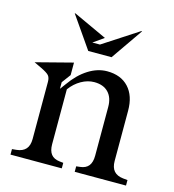

<svg xmlns="http://www.w3.org/2000/svg" viewBox="-105 -786 795 875"><g transform="rotate(15 292.5 -349.0)"><path d="M103 -364Q103 -384 94.5 -394Q86 -404 57 -418L21 -435L195 -480V-421L164 -379V-348L184 -375Q220 -426 263.5 -453.5Q307 -481 352 -481Q417 -481 453.5 -441.5Q490 -402 490 -332V-95Q490 -64 504.5 -47.5Q519 -31 548 -28L569 -26V0H327V-26L345 -28Q372 -31 385 -47.5Q398 -64 398 -95V-325Q398 -369 374.5 -393.5Q351 -418 308 -418Q277 -418 247 -401Q217 -384 195 -354V-95Q195 -64 208 -47.5Q221 -31 248 -28L266 -26V0H24V-26L45 -28Q74 -31 88.5 -47.5Q103 -64 103 -95ZM454 -698H458L354 -548H244L140 -698H144L302 -625L252 -590H288Z"/></g></svg>

Font: Redaction
Style: Regular
Weight: 400
Designer: Jeremy Mickel / Forest Young
Foundry: MCKL
Version: Version 2.001; Redaction